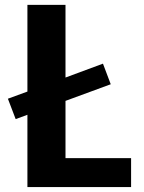

<svg xmlns="http://www.w3.org/2000/svg" viewBox="-20 -763 587 783"><path d="M91.8 0H514.6V-118.2H247.1V-351.6L431.6 -419.4L399.9 -503.4L247.1 -446.8V-743.2H91.8V-389.6L12.2 -360.4L43.9 -277.3L91.8 -294.9Z"/></svg>

Font: Merriweather Sans
Style: Bold
Weight: 700
Designer: Eben Sorkin ( eben@eyebytes.com )
Foundry: Eben Sorkin
Version: Version 1.003